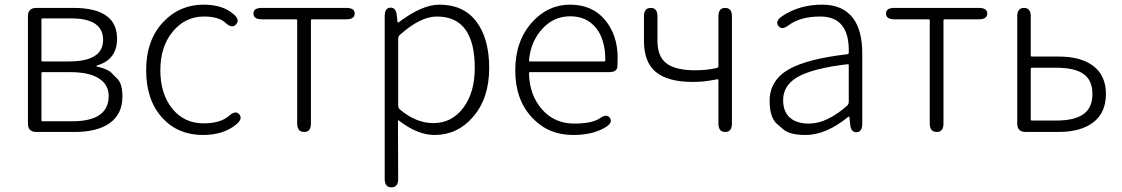

<svg xmlns="http://www.w3.org/2000/svg" viewBox="-20 -567 4821 825"><path d="M136 0Q100 0 100 -36V-497Q100 -533 136 -533H295Q483 -533 483 -401Q483 -313 401 -287Q394 -285 394 -283Q394 -281 401 -280Q443 -270 459 -254Q471 -241 484 -229Q506 -207 506 -152Q506 -76 450 -37Q397 0 301 0ZM158 -51Q158 -46 163 -46H291Q447 -46 447 -155Q447 -203 405 -230Q363 -257 283 -257H163Q158 -257 158 -252ZM158 -308Q158 -303 163 -303H276Q423 -303 423 -395.5Q423 -488 286 -488H163Q158 -488 158 -483Z M852 13Q745 13 678 -60Q608 -136 608 -265.5Q608 -395 682 -473Q752 -547 855 -547Q938 -547 985 -505Q1012 -481 994 -462Q977 -443 950 -468Q921 -496 856 -496Q776 -496 722.5 -431.5Q669 -367 669 -265.5Q669 -164 720 -100.5Q771 -37 855 -37Q928 -37 965 -70Q992 -94 1008 -76Q1024 -57 997 -34Q942 13 852 13Z M1287 0Q1257 0 1257 -36V-479Q1257 -484 1252 -484H1105Q1069 -484 1069 -509Q1069 -533 1105 -533H1468Q1504 -533 1504 -509Q1504 -484 1468 -484H1321Q1316 -484 1316 -479V-36Q1316 0 1287 0Z M1662 238Q1633 238 1633 202V-498Q1633 -533 1657 -534Q1681 -536 1685 -501L1688 -473Q1689 -468 1693 -471Q1793 -547 1868 -547Q1972 -547 2027 -474Q2082 -401 2082 -275Q2082 -143 2011 -63Q1945 13 1847 13Q1774 13 1694 -49Q1690 -52 1690 -47L1691 202Q1691 238 1662 238ZM1842 -38Q1921 -38 1970.5 -103.5Q2020 -169 2020 -275Q2020 -496 1857 -496Q1787 -496 1699 -418Q1691 -411 1691 -400V-114Q1691 -103 1699 -96Q1768 -38 1842 -38Z M2442 13Q2336 13 2267 -61Q2194 -138 2194 -264.5Q2194 -391 2266 -471Q2334 -547 2429.5 -547Q2525 -547 2579.5 -481.5Q2634 -416 2634 -318Q2634 -299 2633 -280Q2631 -257 2596 -257H2258Q2253 -257 2253 -252Q2255 -159 2308.5 -97.5Q2362 -36 2448 -36Q2524 -36 2558 -59Q2587 -80 2601 -60Q2614 -40 2583 -21Q2529 13 2442 13ZM2253 -308Q2253 -303 2258 -303H2576Q2581 -303 2581 -308Q2581 -398 2540.5 -447.5Q2500 -497 2430.5 -497Q2361 -497 2313 -446Q2261 -392 2253 -308Z M3096 0Q3067 0 3067 -36V-222Q3067 -227 3063.5 -226.5Q3060 -226 3043 -223Q3004 -215 2956 -215Q2851 -215 2799 -257Q2747 -299 2747 -391V-497Q2747 -533 2776 -533Q2805 -533 2805 -497V-391Q2805 -324 2844 -294.5Q2883 -265 2967 -265Q3018 -265 3060 -275Q3067 -277 3067 -284V-497Q3067 -533 3096 -533Q3125 -533 3125 -497V-36Q3125 0 3096 0Z M3442 13Q3374 13 3346 -11Q3332 -23 3318 -35Q3287 -63 3287 -134Q3287 -221 3369 -269Q3448 -314 3621 -334Q3627 -335 3627 -341Q3631 -496 3505 -496Q3418 -496 3368 -458Q3339 -436 3324 -456Q3310 -476 3340 -497Q3414 -547 3513 -547Q3603 -547 3647 -487Q3685 -434 3685 -338V-35Q3685 0 3661 1Q3636 2 3633 -33L3630 -63Q3629 -68 3625 -65Q3529 13 3442 13ZM3454 -36Q3497 -36 3539 -57Q3578 -76 3619 -112Q3627 -119 3627 -130V-287Q3627 -292 3622 -291Q3474 -274 3407 -236Q3345 -200 3345 -137Q3345 -85 3377 -59Q3406 -36 3454 -36Z M4005 0Q3975 0 3975 -36V-479Q3975 -484 3970 -484H3823Q3787 -484 3787 -509Q3787 -533 3823 -533H4186Q4222 -533 4222 -509Q4222 -484 4186 -484H4039Q4034 -484 4034 -479V-36Q4034 0 4005 0Z M4387 0Q4351 0 4351 -36V-497Q4351 -533 4380 -533Q4409 -533 4409 -497V-329Q4409 -324 4414 -324H4528Q4625 -324 4677 -284Q4732 -243 4732 -163Q4732 -83 4678 -41.5Q4624 0 4528 0ZM4409 -54Q4409 -49 4414 -49H4518Q4597 -49 4635.5 -76.5Q4674 -104 4674 -163Q4674 -222 4636 -249Q4598 -276 4518 -276H4414Q4409 -276 4409 -271Z"/></svg>

Font: Resource Han Rounded JP Light
Style: Regular
Weight: 300
Designer: Cyano Hao (round all glyphs); Ryoko NISHIZUKA 西塚涼子 (kana, bopomofo & ideographs); Paul D. Hunt (Latin, Greek & Cyrillic)
Foundry: Cyano Hao
Version: 0.990